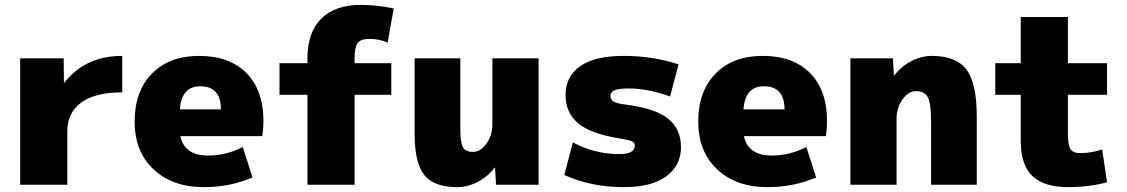

<svg xmlns="http://www.w3.org/2000/svg" viewBox="-20 -760 4638 790"><path d="M483 -530V-380Q371 -380 314 -338Q257 -296 257 -220V0H63V-520H242L243 -420H245Q331 -530 483 -530Z M720 -310H889Q889 -405 804 -405Q727 -405 720 -310ZM722 -200Q739 -120 836 -120Q911 -120 979 -155L1019 -30Q927 10 819 10Q690 10 612 -63Q534 -136 534 -260Q534 -385 605.5 -457.5Q677 -530 799 -530Q924 -530 994 -459.5Q1064 -389 1064 -260Q1064 -233 1059 -200Z M1465 -740Q1529 -740 1600 -725L1575 -585Q1539 -600 1500 -600Q1465 -600 1452 -583.5Q1439 -567 1439 -520V-500H1590V-370H1439V0H1245V-370H1130V-500H1245V-520Q1245 -627 1302 -683.5Q1359 -740 1465 -740Z M2015 -70Q1987 -33 1945.5 -11.5Q1904 10 1861 10Q1767 10 1726.5 -39Q1686 -88 1686 -210V-520H1874V-230Q1874 -172 1885 -153.5Q1896 -135 1926 -135Q1957 -135 1981.5 -169Q2006 -203 2006 -250V-520H2196V0H2021L2017 -70Z M2737 -363Q2646 -396 2567 -396Q2524 -396 2508 -388.5Q2492 -381 2492 -365Q2492 -350 2505 -342Q2518 -334 2552 -330Q2675 -315 2728.5 -272Q2782 -229 2782 -155Q2782 -79 2721.5 -34.5Q2661 10 2547 10Q2412 10 2302 -40L2337 -174Q2427 -126 2527 -126Q2592 -126 2592 -160Q2592 -173 2582 -178Q2572 -183 2532 -190Q2411 -209 2359 -252.5Q2307 -296 2307 -370Q2307 -445 2367 -487.5Q2427 -530 2547 -530Q2666 -530 2772 -495Z M3039 -310H3208Q3208 -405 3123 -405Q3046 -405 3039 -310ZM3041 -200Q3058 -120 3155 -120Q3230 -120 3298 -155L3338 -30Q3246 10 3138 10Q3009 10 2931 -63Q2853 -136 2853 -260Q2853 -385 2924.5 -457.5Q2996 -530 3118 -530Q3243 -530 3313 -459.5Q3383 -389 3383 -260Q3383 -233 3378 -200Z M3660 -450Q3688 -487 3729.5 -508.5Q3771 -530 3814 -530Q3913 -530 3956 -474.5Q3999 -419 3999 -280V0H3811V-260Q3811 -335 3797.5 -360Q3784 -385 3749 -385Q3718 -385 3693.5 -351Q3669 -317 3669 -270V0H3479V-520H3654L3658 -450Z M4375 10Q4276 10 4228 -35.5Q4180 -81 4180 -180V-370H4075V-500H4180V-690H4374V-500H4535V-370H4374V-210Q4374 -162 4385 -146Q4396 -130 4425 -130Q4469 -130 4515 -145L4535 -10Q4461 10 4375 10Z"/></svg>

Font: M PLUS 1p Black
Style: Regular
Weight: 900
Version: Version 1.061